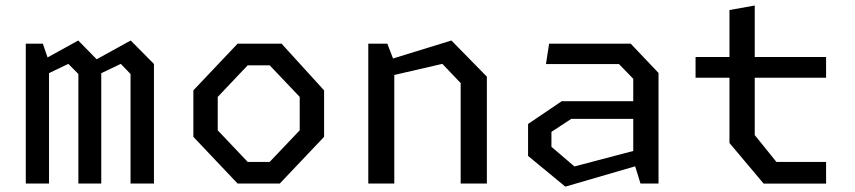

<svg xmlns="http://www.w3.org/2000/svg" viewBox="-20 -674 3140 705"><path d="M459.3 -402.3 423.5 -439.5 310 -385.2V-442.7L459.8 -525.3L545.3 -439.2V0H459.3ZM74.7 -513.7H137.3L160 -447.2V0H74.7ZM267.8 -402.3 231 -439.5 117.5 -385.2V-442.7L267.3 -525.3L351.8 -439.2V0H267.8Z M690 -171.5V-342.2L852.5 -513.7H1013.8L1170 -342.2V-171.5L1007.2 0H852.5ZM970.2 -79.5 1080.5 -195.5V-318.2L970.2 -434.2H889.5L779.5 -318.2V-195.5L889.5 -79.5Z M1671.5 -369 1604.2 -439.5 1369.3 -385.2V-442.7L1637.5 -525.3L1767.7 -392.5V0H1671.5ZM1332.3 -513.7H1402.2L1427.8 -447.2V0H1332.3Z M2305.2 -86.2V-384.7L2252.7 -438.8H1984.7L1996.3 -513.7H2295.8L2398 -406.2V0H2331.8ZM1919 -101.5V-218.8L2042.8 -302.5H2337.5V-237.5H2077.5L2004.8 -189.8V-135L2089.2 -62.8L2337.5 -128.2V-70.7L2055.8 11.3Z M2658.5 -149V-637.2L2751.3 -653.8V-178L2831 -79.3H3013.3V0.2H2784ZM2534 -464.8H3013.3V-388.5H2534Z"/></svg>

Font: Monaspace Krypton Var ExLight
Style: Regular
Weight: 200
Designer: Riley Cran and the Lettermatic Team
Version: Version 1.200 (Monaspace Krypton Var)